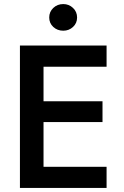

<svg xmlns="http://www.w3.org/2000/svg" viewBox="-20 -924 611 944"><path d="M222 -838Q222 -866 242 -885Q262 -904 291 -904Q319 -904 339 -885Q359 -866 359 -838Q359 -810 339 -791.5Q319 -773 291 -773Q262 -773 242 -791.5Q222 -810 222 -838ZM78 -700H504V-596H194V-426H484V-324H194V-104H504V0H78Z"/></svg>

Font: Jost* Medium
Style: Regular
Weight: 500
Version: Version 3.7